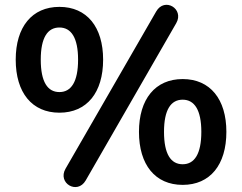

<svg xmlns="http://www.w3.org/2000/svg" viewBox="-20 -743 985 782"><path d="M698 -649C731 -707 650 -756 616 -696L247 -56C213 3 295 51 329 -8ZM222 -284C334 -284 400 -366 400 -500C400 -633 334 -715 222 -715C110 -715 44 -633 44 -500C44 -366 110 -284 222 -284ZM222 -368C174 -368 146 -409 146 -500C146 -590 174 -631 222 -631C270 -631 298 -589 298 -500C298 -410 270 -368 222 -368ZM724 10C836 10 902 -72 902 -206C902 -339 836 -421 724 -421C612 -421 546 -339 546 -206C546 -72 612 10 724 10ZM724 -74C676 -74 648 -115 648 -206C648 -296 676 -337 724 -337C772 -337 800 -295 800 -206C800 -116 772 -74 724 -74Z"/></svg>

Font: Nunito
Style: Bold
Weight: 700
Designer: Vernon Adams
Foundry: Vernon Adams
Version: Version 3.602